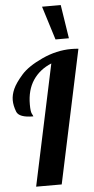

<svg xmlns="http://www.w3.org/2000/svg" viewBox="-64 -1037 526 1074"><g transform="rotate(-5 198.5 -500.0)"><path d="M273.9 -811 214.8 -1000H319.8L349.1 -811ZM99.1 -460.9Q99.1 -420.4 106 -408.2Q112.8 -396 112.8 -393.1Q32.7 -393.1 19.3 -428Q5.9 -462.9 5.9 -493.2Q5.9 -523.4 20.3 -555.7Q34.7 -587.9 72.8 -631.3Q110.8 -674.8 192.4 -712.4Q273.9 -750 356.9 -750Q377.4 -750 397 -748L237.8 0H94.2L238.8 -679.2Q172.4 -651.9 135.7 -597.2Q99.1 -542.5 99.1 -460.9Z"/></g></svg>

Font: Lobster-Regular
Style: Regular
Weight: 400
Designer: Pablo Impallari
Foundry: Pablo Impallari
Version: Version 1.007; ttfautohint (v1.1) -l 8 -r 50 -G 50 -x 14 -D 